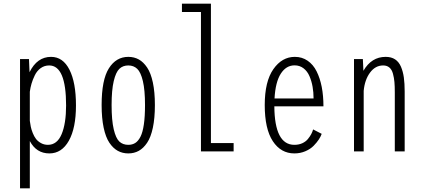

<svg xmlns="http://www.w3.org/2000/svg" viewBox="-20 -820 2290 1040"><path d="M88.5 -500H137L140 -429Q181 -512 256.5 -512Q321 -512 356.2 -442.5Q391.5 -373 391.5 -249Q391.5 -126.5 353 -57.8Q314.5 11 247.5 11Q177 11 141.5 -56V200H88.5ZM246.5 -465.5Q220.5 -465.5 200.2 -450.8Q180 -436 168.5 -412.2Q157 -388.5 150.8 -367Q144.5 -345.5 141.5 -323V-165.5Q143.5 -149 146.8 -133.5Q150 -118 157.5 -99.2Q165 -80.5 175.2 -67.2Q185.5 -54 202.2 -44.8Q219 -35.5 239.5 -35.5Q289.5 -35.5 313.8 -93.2Q338 -151 338 -249Q338 -465.5 246.5 -465.5Z M530.5 -251Q530.5 -388 569.8 -450Q609 -512 675 -512Q706.5 -512 731.8 -498Q757 -484 777 -454.2Q797 -424.5 808 -373Q819 -321.5 819 -251Q819 -180 808 -128.2Q797 -76.5 777 -46.8Q757 -17 731.8 -3Q706.5 11 675 11Q643.5 11 618 -3Q592.5 -17 572.5 -46.8Q552.5 -76.5 541.5 -128.2Q530.5 -180 530.5 -251ZM675 -35.5Q696.5 -35.5 712.5 -45.5Q728.5 -55.5 740.8 -79.2Q753 -103 759.2 -145.8Q765.5 -188.5 765.5 -251Q765.5 -332 754 -380.5Q742.5 -429 723.2 -447.2Q704 -465.5 675 -465.5Q645.5 -465.5 626.5 -447.2Q607.5 -429 596 -380.5Q584.5 -332 584.5 -251Q584.5 -168.5 596 -119.8Q607.5 -71 626.5 -53.2Q645.5 -35.5 675 -35.5Z M1122.5 -45H1245.5V0H1068.5V-755H965.5V-800H1122.5Z M1722.5 -95Q1717.5 -80.5 1707 -64.5Q1696.5 -48.5 1679 -30.5Q1661.5 -12.5 1634 -0.8Q1606.5 11 1574.5 11Q1501.5 11 1457.8 -55.2Q1414 -121.5 1414 -251Q1414 -379 1460.8 -445.5Q1507.5 -512 1577 -512Q1616 -512 1646.2 -491.2Q1676.5 -470.5 1695 -433.5Q1713.5 -396.5 1722.8 -348.8Q1732 -301 1732 -244H1466Q1467.5 -35.5 1574.5 -35.5Q1598.5 -35.5 1617.5 -44.2Q1636.5 -53 1648 -67.2Q1659.5 -81.5 1666 -93.8Q1672.5 -106 1676 -119ZM1575.5 -466Q1530 -466 1501 -421Q1472 -376 1467 -286.5H1678.5Q1678.5 -320 1673.2 -350Q1668 -380 1656.5 -407Q1645 -434 1624.2 -450Q1603.5 -466 1575.5 -466Z M1897.5 0V-500H1945.5L1948.5 -436.5Q1992 -512 2069 -512Q2099.5 -512 2120 -498.5Q2140.5 -485 2151.8 -458.8Q2163 -432.5 2167.5 -400.2Q2172 -368 2172 -324V0H2118.5V-319.5Q2118.5 -353 2116.5 -375.8Q2114.5 -398.5 2108.5 -420.8Q2102.5 -443 2089.2 -454.2Q2076 -465.5 2055.5 -465.5Q2013 -465.5 1984.2 -426.5Q1955.5 -387.5 1950 -328V0Z"/></svg>

Font: League Mono Condensed UltraLight
Style: Regular
Weight: 200
Width: 1
Designer: Tyler Finck
Foundry: The League of Moveable Type / Tyler Finck
Version: Version 2.210